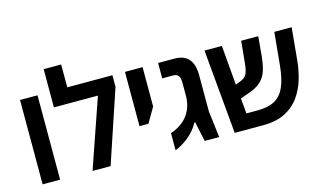

<svg xmlns="http://www.w3.org/2000/svg" viewBox="-90 -1033 2198 1315"><g transform="rotate(-15 1009.0 -375.0)"><path d="M73 0V-598H197V0Z M408 -598H728V-516L555 0H427L596 -489H284V-760H408Z M817 -213V-598H942V-319L880 -213Z M1013 10V-111Q1083 -135 1126 -183Q1178 -245 1178 -331V-429Q1178 -489 1131 -489H1052V-598H1169Q1302 -598 1302 -444V-187L1325 0H1222L1192 -141H1188Q1154 -82 1106.5 -44.5Q1059 -7 1013 10Z M1435 0 1381 -598H1504L1528 -317L1559 -329Q1594 -341 1607.5 -365Q1621 -389 1626 -445L1641 -598H1762L1750 -464Q1744 -402 1730.5 -359Q1717 -316 1685 -286Q1653 -256 1592 -236L1537 -217L1547 -108H1628Q1700 -108 1747 -133Q1794 -158 1819.5 -215.5Q1845 -273 1854 -369L1876 -598H1999L1977 -366Q1971 -302 1952 -237.5Q1933 -173 1895 -119Q1857 -65 1794 -32.5Q1731 0 1637 0Z"/></g></svg>

Font: Noto Sans Hebrew SemiCondensed SemiBold
Style: Regular
Weight: 600
Width: 4
Designer: Monotype Design Team
Foundry: Monotype Imaging Inc.
Version: Version 2.004; ttfautohint (v1.8.4.7-5d5b)